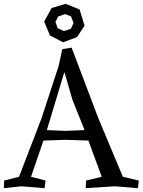

<svg xmlns="http://www.w3.org/2000/svg" viewBox="-25 -978 749 1008"><path d="M283 -632 302 -720 351 -728 491 -358 620 -50 704 -30 699 10 577 0 425 10 427 -30 509 -50 439 -240 318 -244 203 -240 138 -50 214 -30 209 10 87 0 -5 10 -3 -30 75 -50 193 -357ZM312 -597 221 -295 318 -291 419 -295 355 -455 314 -597ZM278 -830 310 -815 347 -827 361 -857 348 -892 317 -904 280 -891 266 -863ZM246 -936 320 -958 393 -928 419 -843 379 -783 306 -756 237 -792 207 -865Z"/></svg>

Font: Alike Angular
Style: Regular
Weight: 400
Version: Version 1.210